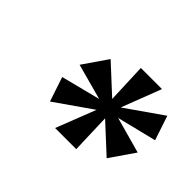

<svg xmlns="http://www.w3.org/2000/svg" viewBox="-82 -860 687 687"><g transform="rotate(45 261.5 -516.5)"><path d="M128 -479 277 -517 141 -554 205 -647 310 -550 304 -701H411L353 -550L492 -647L523 -554L373 -517L510 -479L446 -386L341 -483L346 -332H239L298 -483L159 -386Z"/></g></svg>

Font: LT Museum
Style: Bold Italic
Weight: 700
Designer: Daniel Lyons
Foundry: LyonsType
Version: Version 1.011